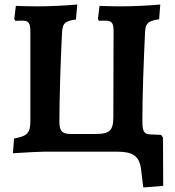

<svg xmlns="http://www.w3.org/2000/svg" viewBox="-20 -669 773 847"><path d="M699 -62 691 -74 644 -76C615 -77 608 -89 608 -136C608 -245 614 -404 620 -529C622 -567 634 -577 682 -584L687 -649C628 -644 568 -641 509 -641C479 -641 449 -642 419 -643L412 -585L417 -577C426 -578 435 -578 441 -578C475 -578 481 -568 481 -528L480 -154C480 -92 463 -78 402 -78H293C253 -78 242 -91 242 -134C242 -222 247 -396 253 -511C255 -566 261 -575 315 -583L321 -649C260 -644 201 -641 141 -641C111 -641 81 -642 50 -643L43 -585L48 -577L78 -578C107 -578 114 -568 114 -526V-139C114 -81 101 -69 42 -58L37 7C105 3 154 0 177 0H493C561 0 594 15 602 76L612 158L700 151Z"/></svg>

Font: Alegreya SC
Style: Bold
Weight: 700
Designer: Juan Pablo del Peral
Foundry: Huerta Tipografica
Version: Version 2.007;PS 002.007;hotconv 1.0.88;makeotf.lib2.5.64775